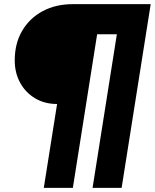

<svg xmlns="http://www.w3.org/2000/svg" viewBox="-20 -725 746 925"><path d="M191 180 255 -224Q195 -224 149 -251.5Q103 -279 77 -326.5Q51 -374 51 -434Q51 -516 87 -577Q123 -638 186 -671.5Q249 -705 330 -705H706L566 180H426L543 -560H448L331 180Z"/></svg>

Font: Mulish ExtraBlack
Style: Italic
Weight: 1000
Italic angle: -9°
Designer: Vernon Adams
Foundry: Vernon Adams
Version: Version 3.603; ttfautohint (v1.8.3)